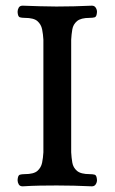

<svg xmlns="http://www.w3.org/2000/svg" viewBox="-20 -654 404 677"><path d="M60 3Q50 3 46 -4Q42 -11 42 -19Q43 -36 50 -38Q57 -40 67 -40Q99 -40 112 -51.5Q125 -63 128.5 -80.5Q132 -98 133 -117V-514Q132 -533 128.5 -550.5Q125 -568 112 -579.5Q99 -591 67 -591Q57 -591 50 -593Q43 -595 42 -612Q42 -620 46 -627Q50 -634 60 -634Q92 -633 120.5 -632Q149 -631 179 -631Q240 -631 304 -634Q313 -634 317.5 -627Q322 -620 322 -612Q321 -595 314 -593Q307 -591 296 -591Q265 -591 251.5 -579.5Q238 -568 235 -550.5Q232 -533 231 -514V-117Q232 -98 235 -80.5Q238 -63 251.5 -51.5Q265 -40 296 -40Q307 -40 314 -38Q321 -36 322 -19Q322 -11 317.5 -4Q313 3 304 3Q240 0 180 0Q150 0 121 0.5Q92 1 60 3Z"/></svg>

Font: Alice
Style: Regular
Weight: 400
Designer: Ksenia Yerulevich
Foundry: Cyreal (http://www.cyreal.org/)
Version: Version 2.003; ttfautohint (v1.8.3)